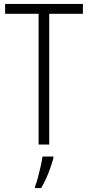

<svg xmlns="http://www.w3.org/2000/svg" viewBox="-20 -734 448 975"><path d="M230 0H176V-664H6V-714H401V-664H230ZM251 69Q244 95 234.5 122Q225 149 213.5 174Q202 199 189 221H158V213Q165 196 172.5 168Q180 140 186.5 110.5Q193 81 196 61H251Z"/></svg>

Font: Noto Sans Bengali Condensed Light
Style: Regular
Weight: 300
Width: 3
Designer: Jelle Bosma - Monotype Design Team
Foundry: Monotype Imaging Inc.
Version: Version 2.003